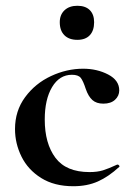

<svg xmlns="http://www.w3.org/2000/svg" viewBox="-20 -633 465 665"><path d="M32 -186Q32 -249 67 -296.5Q102 -344 156.5 -369.5Q211 -395 268 -395Q316 -395 354.5 -375Q393 -355 393 -320Q393 -301 378.5 -287.5Q364 -274 338 -274Q314 -274 300 -286.5Q286 -299 277 -325Q268 -353 259.5 -363.5Q251 -374 229 -374Q186 -374 160.5 -331.5Q135 -289 135 -219Q135 -136 172 -86.5Q209 -37 290 -37Q317 -37 336.5 -43Q356 -49 386 -63H387Q390 -63 392.5 -60Q395 -57 393 -55Q356 -21 319 -4.5Q282 12 234 12Q168 12 122.5 -16.5Q77 -45 54.5 -90.5Q32 -136 32 -186ZM187 -556Q187 -582 203.5 -597.5Q220 -613 248 -613Q276 -613 291 -598Q306 -583 306 -556Q306 -527 291 -511Q276 -495 248 -495Q219 -495 203 -511Q187 -527 187 -556Z"/></svg>

Font: Cormorant Infant
Style: Bold
Weight: 700
Designer: Christian Thalmann (Catharsis Fonts)
Foundry: Catharsis Fonts
Version: Version 4.000